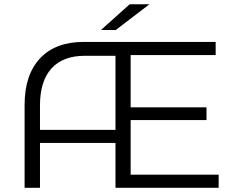

<svg xmlns="http://www.w3.org/2000/svg" viewBox="-20 -901 1109 921"><path d="M534 0V-700H1014.5V-636.8H606.7V-386H970.6V-325H606.7V-63.2H1028.9V0ZM145.4 -215.5V-278.1H570.6V-215.5ZM98 0V-397.1Q98 -542.2 172 -621.1Q246.1 -700 381.7 -700H570.6V-633.4H386.8Q281.8 -633.4 226.8 -572.5Q171.8 -511.5 171.8 -395.4V0ZM464.3 -757 602 -880.6H697L535.1 -757Z"/></svg>

Font: Montserrat Alternates Thin
Style: Regular
Weight: 100
Designer: Julieta Ulanovsky
Foundry: Julieta Ulanovsky
Version: Version 9.000